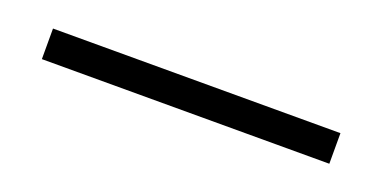

<svg xmlns="http://www.w3.org/2000/svg" viewBox="-19 -24 470 236"><g transform="rotate(20 215.5 94.0)"><path d="M28 114V74H404V114Z"/></g></svg>

Font: Fira Sans Extra Condensed ExtraLight
Style: Regular
Weight: 275
Width: 1
Designer: Carrois Corporate & Edenspiekermann AG
Foundry: Carrois Corporate GbR & Edenspiekermann AG
Version: Version 4.203